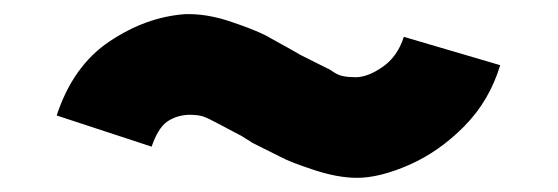

<svg xmlns="http://www.w3.org/2000/svg" viewBox="-20 -520 788 271"><path d="M241 -500Q271 -501 304 -490Q337 -479 355 -470L391 -450L405 -442L441 -424Q444 -423 450.5 -418.5Q457 -414 464.5 -412.5Q472 -411 482 -411Q499 -411 520 -425.5Q541 -440 550 -468L686 -428Q671 -378 635.5 -342Q600 -306 558 -287.5Q516 -269 484 -269Q457 -269 423.5 -280Q390 -291 377 -298L337 -318L321 -328L287 -346Q274 -353 267 -355.5Q260 -358 246 -358Q228 -357 215.5 -348Q203 -339 194 -313L60 -357Q83 -427 134.5 -461.5Q186 -496 241 -500Z"/></svg>

Font: SUIT ExtraBold
Style: Regular
Weight: 800
Designer: Sunn Youn; Korean Glyphs from Source Han Sans (Sandoll Communications; Soo-young Jang, Joo-yeon Kang)
Foundry: Sunn
Version: Version 1.008